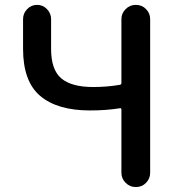

<svg xmlns="http://www.w3.org/2000/svg" viewBox="-20 -756 723 776"><path d="M528.3 0Q504.9 0 487.8 -17.1Q470.7 -34.2 470.7 -57.6V-312.5Q470.7 -320.3 463.9 -318.4Q409.2 -309.6 343.8 -309.6Q211.9 -309.6 142.6 -368.2Q73.2 -426.8 73.2 -558.6V-678.7Q73.2 -702.1 89.8 -719.2Q106.4 -736.3 129.9 -736.3Q153.3 -736.3 169.9 -719.2Q186.5 -702.1 186.5 -678.7V-558.6Q186.5 -473.6 228 -439Q269.5 -404.3 356.4 -404.3Q412.1 -404.3 463.9 -413.1Q470.7 -414.1 470.7 -420.9V-678.7Q470.7 -702.1 487.8 -719.2Q504.9 -736.3 528.3 -736.3H529.3Q553.7 -736.3 570.3 -719.2Q586.9 -702.1 586.9 -678.7V-57.6Q586.9 -34.2 570.3 -17.1Q553.7 0 529.3 0Z"/></svg>

Font: Gen Jyuu Gothic Medium
Style: Regular
Weight: 500
Designer: [Source Han Sans]
Ryoko NISHIZUKA  (kana & ideographs); Paul D. Hunt (Latin, Greek & Cyrillic); Wenlong ZHANG  (bopomofo
Version: Version 1.002.20150607